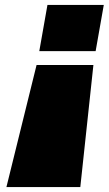

<svg xmlns="http://www.w3.org/2000/svg" viewBox="-20 -542 440 777"><path d="M139 -335 172 -522H400L367 -335ZM6 215 128 -279H358L305 215Z"/></svg>

Font: Tomorrow ExtraBold
Style: Italic
Weight: 800
Italic angle: -10°
Designer: Tony de Marco, Monica Rizzolli
Foundry: Just in Type
Version: Version 2.002